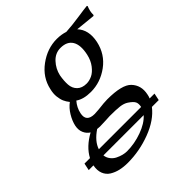

<svg xmlns="http://www.w3.org/2000/svg" viewBox="-216 -576 942 942"><g transform="rotate(-45 254.5 -105.5)"><path d="M445.3 -289.1Q430.2 -218.8 373.8 -177.5Q317.4 -136.2 251 -136.2Q200.2 -136.2 170.4 -157.2Q147.9 -131.3 141.1 -99.1Q129.9 -46.9 188 -46.9Q189 -46.9 217.3 -48.8Q260.3 -54.2 281.7 -54.2Q383.8 -54.2 415.5 -21Q449.7 14.6 438.5 67.9Q436.5 79.6 432.1 89.8H465.8L458 127H410.6Q370.6 178.7 292.5 208.3Q214.4 237.8 133.3 237.8Q104.5 237.8 80.3 232.2Q56.2 226.6 36.4 214.4Q16.6 202.1 7.8 179.7Q-1 157.2 4.9 127H-27.8L-20 89.8H18.1Q45.4 38.1 109.4 2.9Q91.8 -7.8 83 -28.1Q74.2 -48.3 79.6 -74.2Q85.4 -101.1 102.5 -129.4Q119.6 -157.7 143.1 -174.8Q131.3 -189.5 125 -203.9Q118.7 -218.3 116.2 -240Q113.8 -261.7 120.1 -287.1Q134.3 -353.5 192.1 -396.2Q250 -439 316.4 -439Q346.7 -439 374 -430.2Q416.5 -432.6 467 -440.2Q517.6 -447.8 535.2 -449.2L537.6 -445.8Q532.7 -434.6 529.3 -419.9Q526.9 -409.2 526.9 -394L522.9 -391.1Q451.7 -398.9 420.9 -401.4Q460 -359.9 445.3 -289.1ZM367.2 -278.8Q379.4 -335 361.3 -365Q343.3 -395 297.9 -395Q261.7 -395 235.6 -366.9Q209.5 -338.9 201.2 -301.8Q195.3 -269 197 -241.9Q198.7 -214.8 216.3 -197.5Q233.9 -180.2 265.1 -180.2Q284.2 -180.2 304 -189.5Q323.7 -198.7 341.8 -222.2Q359.9 -245.6 367.2 -278.8ZM373 89.8Q377.4 69.8 371.3 57.1Q365.2 44.4 341.8 28.8Q325.7 18.1 301.3 15.1Q276.9 12.2 232.4 12.2Q227.5 12.2 203.4 13.7Q179.2 15.1 162.6 15.1Q153.3 15.1 144 13.7Q92.8 48.3 79.6 89.8ZM353.5 127H74.2Q76.2 144.5 86.9 158.4Q97.7 172.4 113 179.9Q128.4 187.5 143.3 191.2Q158.2 194.8 170.4 194.8Q222.7 194.8 274.7 176Q326.7 157.2 353.5 127Z"/></g></svg>

Font: Linux Biolinum G
Style: Italic
Weight: 400
Italic angle: -12°
Designer: Philipp H. Poll
Foundry: Philipp H. Poll
Version: Version 0.5.1